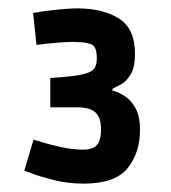

<svg xmlns="http://www.w3.org/2000/svg" viewBox="-20 -728 408 458"><path d="M180 -290Q143 -290 110.5 -298Q78 -306 58 -313.5Q38 -321 38 -321L60 -395Q60 -395 79.5 -389Q99 -383 126.5 -377Q154 -371 178 -371Q202 -371 211.5 -382.5Q221 -394 221 -419Q221 -448 207.5 -460Q194 -472 164 -472H100V-542Q148 -545 171.5 -549.5Q195 -554 203 -562.5Q211 -571 211 -589Q211 -611 203 -619Q198 -623 186.5 -625.5Q175 -628 153 -628Q125 -628 67 -621L59 -697Q79 -701 111.5 -704.5Q144 -708 165 -708Q225 -708 263.5 -684Q302 -660 302 -599Q302 -568 292 -551Q282 -534 269 -527Q256 -520 248 -516V-512Q261 -509 276.5 -499.5Q292 -490 303 -470.5Q314 -451 314 -418Q314 -364 284.5 -327Q255 -290 180 -290Z"/></svg>

Font: Ruda
Style: Bold
Weight: 700
Designer: Mariela Monsalve and Angelina Sanchez
Foundry: Mariela Monsalve and Angelina Sanchez
Version: Version 2.000